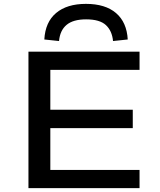

<svg xmlns="http://www.w3.org/2000/svg" viewBox="-20 -972 829 992"><path d="M127 0V-705H701V-611H240V-405H666V-310H240V-94H701V0ZM285 -760 209 -768Q214 -858 270 -905Q326 -952 424 -952Q524 -952 579.5 -904.5Q635 -857 640 -768L564 -760Q559 -813 527 -842.5Q495 -872 425 -872Q358 -872 324 -843.5Q290 -815 285 -760Z"/></svg>

Font: Nunito Sans 7pt Expanded Medium
Style: Regular
Weight: 500
Width: 7
Designer: Vernon Adams
Foundry: Vernon Adams
Version: Version 3.101;gftools[0.9.27]